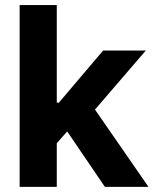

<svg xmlns="http://www.w3.org/2000/svg" viewBox="-20 -727 598 747"><path d="M187.7 -327.6H209L381.2 -530.4H547.3L318.4 -264.5H284.6L187.5 -154.5ZM56.4 -707.2H200.9V0H56.4ZM230.2 -232.1 326.3 -334.2 557.7 0H388Z"/></svg>

Font: Pretendard Variable
Style: Regular
Weight: 400
Designer: Base glyphs from Inter by Rasmus Andersson; Hangul glyphs from Noto Sans CJK(Source Han Sans) by Jang Soo-young and Kang
Foundry: Kil Hyung-jin
Version: Version 1.100;FEAKit 1.0